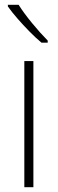

<svg xmlns="http://www.w3.org/2000/svg" viewBox="-20 -785 242 805"><path d="M120 0H82V-529H120ZM58 -765Q80 -730 115 -687.5Q150 -645 180 -615V-606H154Q130 -626 103.5 -653Q77 -680 53 -707.5Q29 -735 13 -758V-765Z"/></svg>

Font: Noto Sans Georgian SemiCondensed ExtraLight
Style: Regular
Weight: 200
Width: 4
Designer: Monotype Design Team, Akaki Razmadze
Foundry: Google LLC
Version: Version 2.005; ttfautohint (v1.8.4.7-5d5b)